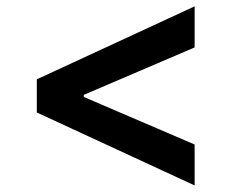

<svg xmlns="http://www.w3.org/2000/svg" viewBox="-20 -584 712 591"><path d="M93.3 -237.8V-339.8L579.1 -564.5V-438L237.8 -292V-285.6L579.1 -139.2V-13.2Z"/></svg>

Font: Interop SemBd
Style: Regular
Weight: 600
Designer: Rasmus Andersson, Google, Jang Haemin
Foundry: jhaemin
Version: Version 1.007